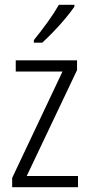

<svg xmlns="http://www.w3.org/2000/svg" viewBox="-20 -785 375 805"><path d="M307 0H31V-39L242 -485H46V-532H303V-491L92 -47H307ZM292 -757Q277 -735 253.5 -707Q230 -679 204 -652Q178 -625 157 -606H122V-617Q152 -654 179.5 -692Q207 -730 227 -765H292Z"/></svg>

Font: Noto Sans Myanmar UI Condensed Light
Style: Regular
Weight: 300
Width: 3
Designer: Monotype Design Team
Foundry: Monotype Imaging Inc.
Version: Version 2.103; ttfautohint (v1.8.4.7-5d5b)